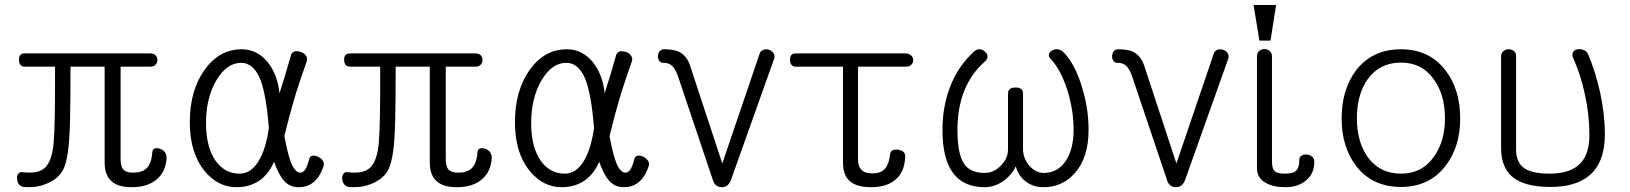

<svg xmlns="http://www.w3.org/2000/svg" viewBox="-20 -738 6581 775"><path d="M586.9 -522.5H80.1Q55.7 -522.5 56.6 -496.1Q57.6 -468.8 80.1 -468.8H202.1Q203.1 -232.4 196.3 -158.2Q189.5 -91.8 165 -64.5Q150.4 -48.8 127 -43.9Q104.5 -39.1 70.3 -43Q59.6 -44.9 53.7 -36.1Q47.9 -29.3 48.8 -16.6Q49.8 -3.9 55.7 4.9Q63.5 14.6 74.2 16.6Q103.5 18.6 126 15.6Q167 8.8 200.2 -13.7Q222.7 -30.3 234.4 -51.8Q247.1 -77.1 253.9 -123Q260.7 -168.9 262.7 -253.9Q264.6 -327.1 264.6 -468.8H402.3V-83Q402.3 -32.2 428.7 -7.8Q455.1 17.6 511.7 17.6Q576.2 17.6 613.3 -14.6Q649.4 -45.9 652.3 -99.6Q653.3 -114.3 644.5 -125Q636.7 -134.8 625 -137.7Q613.3 -141.6 604.5 -138.7Q595.7 -134.8 594.7 -123Q591.8 -77.1 570.3 -57.6Q551.8 -41 516.6 -41Q487.3 -41 475.6 -56.6Q466.8 -69.3 466.8 -97.7V-468.8H586.9Q600.6 -468.8 608.4 -477.5Q615.2 -485.4 615.2 -496.1Q615.2 -506.8 608.4 -514.6Q599.6 -522.5 586.9 -522.5Z M1218.8 -492.2Q1221.7 -504.9 1213.9 -514.6Q1207 -524.4 1193.4 -528.3Q1179.7 -533.2 1168.9 -530.3Q1157.2 -526.4 1154.3 -514.6Q1140.6 -468.8 1129.9 -430.7Q1120.1 -401.4 1108.4 -361.3Q1099.6 -440.4 1058.6 -489.3Q1016.6 -539.1 955.1 -539.1Q865.2 -539.1 805.7 -456.1Q746.1 -373 746.1 -244.1Q746.1 -120.1 806.6 -46.9Q860.4 17.6 934.6 17.6Q989.3 17.6 1029.3 -10.7Q1066.4 -38.1 1085.9 -85Q1106.4 -31.2 1125 -9.8Q1148.4 17.6 1185.5 17.6Q1218.8 17.6 1242.2 0Q1271.5 -21.5 1287.1 -71.3Q1289.1 -81.1 1281.2 -91.8Q1274.4 -100.6 1261.7 -106.4Q1249 -111.3 1240.2 -109.4Q1229.5 -106.4 1227.5 -93.8Q1220.7 -67.4 1211.9 -53.7Q1203.1 -41 1192.4 -41Q1171.9 -41 1155.3 -80.1Q1141.6 -114.3 1127.9 -188.5Q1150.4 -281.2 1175.8 -365.2Q1193.4 -420.9 1218.8 -492.2ZM953.1 -484.4Q1005.9 -484.4 1033.2 -411.1Q1054.7 -350.6 1065.4 -221.7Q1050.8 -121.1 1014.6 -74.2Q986.3 -37.1 947.3 -37.1Q886.7 -37.1 849.6 -89.8Q811.5 -145.5 811.5 -241.2Q811.5 -342.8 853.5 -414.1Q895.5 -484.4 953.1 -484.4Z M1899.4 -522.5H1392.6Q1368.2 -522.5 1369.1 -496.1Q1370.1 -468.8 1392.6 -468.8H1514.6Q1515.6 -232.4 1508.8 -158.2Q1502 -91.8 1477.5 -64.5Q1462.9 -48.8 1439.5 -43.9Q1417 -39.1 1382.8 -43Q1372.1 -44.9 1366.2 -36.1Q1360.4 -29.3 1361.3 -16.6Q1362.3 -3.9 1368.2 4.9Q1376 14.6 1386.7 16.6Q1416 18.6 1438.5 15.6Q1479.5 8.8 1512.7 -13.7Q1535.2 -30.3 1546.9 -51.8Q1559.6 -77.1 1566.4 -123Q1573.2 -168.9 1575.2 -253.9Q1577.1 -327.1 1577.1 -468.8H1714.8V-83Q1714.8 -32.2 1741.2 -7.8Q1767.6 17.6 1824.2 17.6Q1888.7 17.6 1925.8 -14.6Q1961.9 -45.9 1964.8 -99.6Q1965.8 -114.3 1957 -125Q1949.2 -134.8 1937.5 -137.7Q1925.8 -141.6 1917 -138.7Q1908.2 -134.8 1907.2 -123Q1904.3 -77.1 1882.8 -57.6Q1864.3 -41 1829.1 -41Q1799.8 -41 1788.1 -56.6Q1779.3 -69.3 1779.3 -97.7V-468.8H1899.4Q1913.1 -468.8 1920.9 -477.5Q1927.7 -485.4 1927.7 -496.1Q1927.7 -506.8 1920.9 -514.6Q1912.1 -522.5 1899.4 -522.5Z M2531.2 -492.2Q2534.2 -504.9 2526.4 -514.6Q2519.5 -524.4 2505.9 -528.3Q2492.2 -533.2 2481.4 -530.3Q2469.7 -526.4 2466.8 -514.6Q2453.1 -468.8 2442.4 -430.7Q2432.6 -401.4 2420.9 -361.3Q2412.1 -440.4 2371.1 -489.3Q2329.1 -539.1 2267.6 -539.1Q2177.7 -539.1 2118.2 -456.1Q2058.6 -373 2058.6 -244.1Q2058.6 -120.1 2119.1 -46.9Q2172.9 17.6 2247.1 17.6Q2301.8 17.6 2341.8 -10.7Q2378.9 -38.1 2398.4 -85Q2418.9 -31.2 2437.5 -9.8Q2460.9 17.6 2498 17.6Q2531.2 17.6 2554.7 0Q2584 -21.5 2599.6 -71.3Q2601.6 -81.1 2593.8 -91.8Q2586.9 -100.6 2574.2 -106.4Q2561.5 -111.3 2552.7 -109.4Q2542 -106.4 2540 -93.8Q2533.2 -67.4 2524.4 -53.7Q2515.6 -41 2504.9 -41Q2484.4 -41 2467.8 -80.1Q2454.1 -114.3 2440.4 -188.5Q2462.9 -281.2 2488.3 -365.2Q2505.9 -420.9 2531.2 -492.2ZM2265.6 -484.4Q2318.4 -484.4 2345.7 -411.1Q2367.2 -350.6 2377.9 -221.7Q2363.3 -121.1 2327.1 -74.2Q2298.8 -37.1 2259.8 -37.1Q2199.2 -37.1 2162.1 -89.8Q2124 -145.5 2124 -241.2Q2124 -342.8 2166 -414.1Q2208 -484.4 2265.6 -484.4Z M2856.4 -14.6Q2865.2 17.6 2893.6 17.6Q2920.9 17.6 2931.6 -14.6L3105.5 -502.9Q3108.4 -514.6 3101.6 -524.4Q3095.7 -533.2 3084 -537.1Q3071.3 -541 3061.5 -537.1Q3049.8 -533.2 3045.9 -520.5L2895.5 -78.1L2766.6 -469.7Q2752.9 -514.6 2717.8 -530.3Q2696.3 -539.1 2661.1 -539.1Q2649.4 -539.1 2642.6 -531.2Q2636.7 -523.4 2635.7 -511.7Q2635.7 -501 2640.6 -493.2Q2646.5 -484.4 2655.3 -484.4Q2677.7 -485.4 2691.4 -473.6Q2706.1 -460.9 2717.8 -426.8Z M3635.7 -522.5H3192.4Q3168 -522.5 3168.9 -496.1Q3169.9 -468.8 3192.4 -468.8H3382.8V-80.1Q3382.8 -35.2 3405.3 -11.7Q3432.6 17.6 3495.1 17.6Q3557.6 17.6 3591.8 -10.7Q3630.9 -41 3633.8 -103.5Q3635.7 -129.9 3604.5 -133.8Q3574.2 -137.7 3572.3 -112.3Q3568.4 -76.2 3552.7 -57.6Q3535.2 -38.1 3502 -38.1Q3468.8 -38.1 3455.1 -54.7Q3443.4 -68.4 3443.4 -94.7V-468.8H3635.7Q3651.4 -468.8 3659.2 -477.5Q3667 -485.4 3666 -496.1Q3666 -506.8 3657.2 -514.6Q3648.4 -522.5 3635.7 -522.5Z M3913.1 -531.2Q3844.7 -469.7 3812.5 -380.9Q3784.2 -304.7 3784.2 -212.9Q3784.2 -95.7 3828.1 -38.1Q3871.1 17.6 3954.1 17.6Q3992.2 17.6 4026.4 -4.9Q4061.5 -28.3 4080.1 -66.4Q4091.8 -26.4 4121.1 -4.9Q4150.4 17.6 4192.4 17.6Q4267.6 17.6 4317.4 -38.1Q4374 -100.6 4374 -213.9Q4374 -301.8 4346.7 -388.7Q4318.4 -481.4 4273.4 -526.4Q4262.7 -537.1 4249 -539.1Q4236.3 -540 4226.6 -534.2Q4215.8 -528.3 4213.9 -518.6Q4211.9 -508.8 4222.7 -498Q4260.7 -458 4287.1 -377.9Q4313.5 -295.9 4313.5 -213.9Q4313.5 -137.7 4283.2 -90.8Q4251 -40 4193.4 -40Q4160.2 -40 4133.8 -70.3Q4109.4 -100.6 4109.4 -135.7V-360.4Q4109.4 -384.8 4079.1 -384.8Q4048.8 -384.8 4048.8 -360.4V-135.7Q4048.8 -98.6 4020.5 -70.3Q3992.2 -40 3955.1 -40Q3894.5 -40 3870.1 -79.1Q3844.7 -118.2 3844.7 -214.8Q3844.7 -297.9 3870.1 -366.2Q3898.4 -439.5 3955.1 -489.3Q3965.8 -498 3965.8 -509.8Q3965.8 -520.5 3957 -528.3Q3948.2 -537.1 3936.5 -539.1Q3922.9 -540 3913.1 -531.2Z M4689.5 -14.6Q4698.2 17.6 4726.6 17.6Q4753.9 17.6 4764.6 -14.6L4938.5 -502.9Q4941.4 -514.6 4934.6 -524.4Q4928.7 -533.2 4917 -537.1Q4904.3 -541 4894.5 -537.1Q4882.8 -533.2 4878.9 -520.5L4728.5 -78.1L4599.6 -469.7Q4585.9 -514.6 4550.8 -530.3Q4529.3 -539.1 4494.1 -539.1Q4482.4 -539.1 4475.6 -531.2Q4469.7 -523.4 4468.8 -511.7Q4468.8 -501 4473.6 -493.2Q4479.5 -484.4 4488.3 -484.4Q4510.7 -485.4 4524.4 -473.6Q4539.1 -460.9 4550.8 -426.8Z M5224.6 -93.8Q5224.6 -57.6 5209 -46.9Q5198.2 -37.1 5165 -37.1Q5131.8 -37.1 5122.1 -50.8Q5114.3 -60.5 5114.3 -88.9V-510.7Q5114.3 -524.4 5104.5 -532.2Q5095.7 -540 5084 -540Q5071.3 -540 5062.5 -532.2Q5053.7 -524.4 5053.7 -510.7V-59.6Q5053.7 -19.5 5088.9 0Q5119.1 17.6 5168.9 17.6Q5216.8 17.6 5248 -6.8Q5285.2 -34.2 5285.2 -85Q5285.2 -98.6 5275.4 -106.4Q5266.6 -113.3 5254.9 -114.3Q5242.2 -115.2 5233.4 -109.4Q5224.6 -104.5 5224.6 -93.8ZM5130.9 -717.8H5040L5063.5 -574.2H5108.4Z M5634.8 -539.1Q5518.6 -539.1 5453.1 -453.1Q5395.5 -376 5395.5 -259.8Q5395.5 -145.5 5453.1 -69.3Q5518.6 16.6 5634.8 16.6Q5750 16.6 5815.4 -69.3Q5874 -145.5 5874 -259.8Q5874 -376 5815.4 -453.1Q5750 -539.1 5634.8 -539.1ZM5634.8 -485.4Q5720.7 -485.4 5768.6 -416Q5812.5 -354.5 5812.5 -260.7Q5812.5 -168 5768.6 -106.4Q5720.7 -37.1 5634.8 -37.1Q5547.9 -37.1 5499 -106.4Q5457 -168 5457 -260.7Q5457 -354.5 5499 -416Q5547.9 -485.4 5634.8 -485.4Z M6039.1 -139.6Q6039.1 -64.5 6083 -25.4Q6131.8 16.6 6238.3 16.6Q6338.9 16.6 6393.6 -28.3Q6458 -81.1 6458 -196.3Q6458 -277.3 6438.5 -366.2Q6419.9 -449.2 6390.6 -518.6Q6385.7 -531.2 6372.1 -536.1Q6360.4 -541 6348.6 -539.1Q6335 -537.1 6330.1 -528.3Q6323.2 -518.6 6330.1 -503.9Q6361.3 -433.6 6377 -358.4Q6395.5 -277.3 6395.5 -192.4Q6395.5 -105.5 6347.7 -68.4Q6308.6 -37.1 6234.4 -37.1Q6164.1 -37.1 6131.8 -59.6Q6099.6 -83 6099.6 -134.8V-511.7Q6099.6 -525.4 6089.8 -533.2Q6081.1 -539.1 6069.3 -539.1Q6056.6 -539.1 6047.9 -531.2Q6039.1 -523.4 6039.1 -509.8Z"/></svg>

Font: Gulim
Style: Regular
Weight: 400
Version: Version 2.21